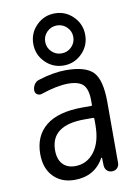

<svg xmlns="http://www.w3.org/2000/svg" viewBox="-91 -875 682 946"><g transform="rotate(-10 250.0 -402.5)"><path d="M304.7 -275.4Q134.8 -275.4 134.8 -150.4Q134.8 -105.5 157.2 -81.1Q179.7 -56.6 219.7 -56.6Q278.3 -56.6 315.4 -105Q352.5 -153.3 352.5 -240.2V-269.5Q352.5 -274.4 347.7 -275.4ZM205.1 9.8Q139.6 9.8 99.6 -31.7Q59.6 -73.2 59.6 -144.5Q59.6 -235.4 121.1 -285.2Q182.6 -335 304.7 -335H347.7Q352.5 -335 352.5 -339.8V-360.4Q352.5 -417 330.6 -439.9Q308.6 -462.9 254.9 -462.9Q199.2 -462.9 118.2 -435.5Q106.4 -431.6 95.7 -438.5Q85 -445.3 85 -458V-460Q85 -475.6 94.2 -489.3Q103.5 -502.9 119.1 -506.8Q193.4 -530.3 254.9 -530.3Q354.5 -530.3 392.1 -490.2Q429.7 -450.2 429.7 -339.8V-35.2Q429.7 -20.5 419.9 -10.3Q410.2 0 394.5 0H392.6Q377.9 0 368.2 -9.8Q358.4 -19.5 357.4 -35.2L356.4 -74.2Q356.4 -75.2 355.5 -75.2Q353.5 -75.2 352.5 -74.2Q305.7 9.8 205.1 9.8ZM200.2 -635.7Q220.7 -615.2 250 -615.2Q279.3 -615.2 299.8 -635.7Q320.3 -656.2 320.3 -685.1Q320.3 -713.9 299.8 -734.4Q279.3 -754.9 250 -754.9Q220.7 -754.9 200.2 -734.4Q179.7 -713.9 179.7 -685.1Q179.7 -656.2 200.2 -635.7ZM158.2 -777.3Q196.3 -815.4 250 -815.4Q303.7 -815.4 341.8 -777.3Q379.9 -739.3 379.9 -685.1Q379.9 -630.9 341.8 -592.8Q303.7 -554.7 250 -554.7Q196.3 -554.7 158.2 -592.8Q120.1 -630.9 120.1 -685.1Q120.1 -739.3 158.2 -777.3Z"/></g></svg>

Font: Rounded-L Mgen+ 2m regular
Style: Regular
Weight: 400
Designer: [Source Han Sans]
Ryoko NISHIZUKA  (kana & ideographs); Paul D. Hunt (Latin, Greek & Cyrillic); Wenlong ZHANG  (bopomofo
Version: Version 1.059.20150602